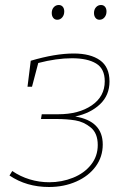

<svg xmlns="http://www.w3.org/2000/svg" viewBox="-20 -742 525 768"><path d="M391 -164Q391 -115 363 -76.5Q335 -38 285.5 -16Q236 6 176 6Q86 6 18 -40L29 -58Q61 -36 99 -24.5Q137 -13 177 -13Q227 -13 272 -31Q317 -49 344 -83Q371 -117 371 -162Q371 -209 343 -232Q315 -255 281 -260.5Q247 -266 206 -266H144L147 -285H213Q295 -285 347 -320.5Q399 -356 399 -417Q399 -467 364.5 -488Q330 -509 268 -509Q206 -509 133 -490L108 -395H90L103 -499Q201 -528 275 -528Q342 -528 380 -501Q418 -474 418 -416Q418 -361 380 -325Q342 -289 281 -276Q391 -258 391 -164ZM187 -690Q187 -704 195 -713Q203 -722 215 -722Q225 -722 231 -715Q237 -708 237 -696Q237 -682 229 -672.5Q221 -663 209 -663Q199 -663 193 -670.5Q187 -678 187 -690ZM356 -690Q356 -704 364 -713Q372 -722 384 -722Q394 -722 400 -715Q406 -708 406 -696Q406 -682 398 -672.5Q390 -663 378 -663Q368 -663 362 -670.5Q356 -678 356 -690Z"/></svg>

Font: Bitter Pro Thin
Style: Italic
Weight: 250
Italic angle: -9°
Designer: Sol Matas, and Bitter project Authors
Foundry: Sol Matas
Version: Version 1.010